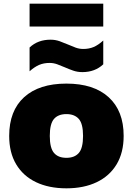

<svg xmlns="http://www.w3.org/2000/svg" viewBox="-20 -1014 722 1045"><path d="M341.5 11Q246 11 176 -22.5Q106 -56 68 -119.8Q30 -183.5 30 -274Q30 -411 111.2 -485Q192.5 -559 341.5 -559Q490 -559 571.5 -484.8Q653 -410.5 653 -274.5Q653 -183.5 614.8 -119.8Q576.5 -56 506.5 -22.5Q436.5 11 341.5 11ZM341.5 -155Q386 -155 409 -181.5Q432 -208 432 -274Q432 -340.5 408.8 -366.8Q385.5 -393 341.5 -393Q297 -393 274 -366.8Q251 -340.5 251 -274.5Q251 -208.5 273.8 -181.8Q296.5 -155 341.5 -155ZM428 -621.5Q401.5 -621.5 378 -629.8Q354.5 -638 333 -647.5Q312 -656.5 291.8 -664Q271.5 -671.5 250 -671.5Q218.5 -671.5 193.2 -660.8Q168 -650 141 -626V-755.5Q186 -798 255 -798Q281.5 -798 305 -789.5Q328.5 -781 350.5 -771.5Q371 -762.5 391.2 -755Q411.5 -747.5 433 -747.5Q464.5 -747.5 489.8 -758.2Q515 -769 542 -793.5V-664Q497 -621.5 428 -621.5ZM141 -869.5V-994H542V-869.5Z"/></svg>

Font: Encode Sans Semi Expanded Black
Style: Regular
Weight: 900
Width: 6
Designer: Multiple Designers
Foundry: Impallari Type
Version: Version 3.000; ttfautohint (v1.8.3) -l 8 -r 50 -G 200 -x 14 